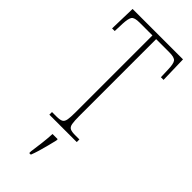

<svg xmlns="http://www.w3.org/2000/svg" viewBox="-295 -760 1026 1026"><g transform="rotate(45 218.0 -246.5)"><path d="M112 0V-20H146Q171 -20 183 -26Q195 -32 198.5 -51Q202 -70 202 -108V-689H105Q66 -689 56.5 -675Q47 -661 45 -620L43 -563H23L27 -714H408L412 -563H392L390 -620Q389 -661 379 -675Q369 -689 330 -689H230V-108Q230 -70 233.5 -51Q237 -32 249 -26Q261 -20 286 -20H319V0ZM181 208Q186 171 190.5 136Q195 101 197 61H236V71Q231 92 224 119.5Q217 147 209 174Q201 201 193 221H181Z"/></g></svg>

Font: Noto Serif Khmer ExtraCondensed Thin
Style: Regular
Weight: 100
Width: 2
Designer: Danh Hong and the Monotype Design Team
Foundry: Monotype Imaging Inc.
Version: Version 2.004; ttfautohint (v1.8.4.7-5d5b)